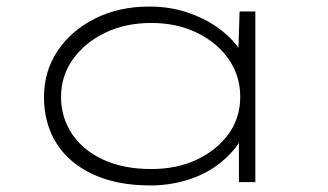

<svg xmlns="http://www.w3.org/2000/svg" viewBox="-20 -555 998 585"><path d="M438 10Q336 10 263 -24Q190 -58 152 -118.5Q114 -179 114 -259Q114 -338 155.5 -400Q197 -462 269.5 -498.5Q342 -535 435 -535Q496 -535 548 -518Q600 -501 639 -474Q678 -447 702 -415.5Q726 -384 730 -356L705 -363L710 -520H758V0H708V-150L727 -174Q723 -138 697.5 -105Q672 -72 633 -45.5Q594 -19 543.5 -4.5Q493 10 438 10ZM441 -40Q520 -40 580.5 -69Q641 -98 676.5 -147Q712 -196 712 -260Q712 -323 677.5 -373.5Q643 -424 581.5 -454.5Q520 -485 441 -485Q361 -485 299 -454.5Q237 -424 201.5 -373.5Q166 -323 166 -260Q166 -197 199.5 -147Q233 -97 294.5 -68.5Q356 -40 441 -40Z"/></svg>

Font: Lexend Zetta ExtraLight
Style: Regular
Weight: 250
Version: Version 1.007